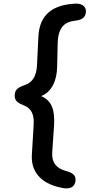

<svg xmlns="http://www.w3.org/2000/svg" viewBox="-20 -838 498 1055"><path d="M165 -152 155 13C149 119 222 179 331 196C370 202 392 185 395 155C398 124 378 111 341 101C294 88 263 59 267 -2L277 -148C282 -230 267 -284 206 -310C263 -332 292 -393 294 -469L297 -602C300 -690 337 -718 391 -724C428 -728 449 -740 452 -771C455 -800 433 -820 393 -818C276 -812 197 -763 191 -637L183 -474C179 -422 161 -386 117 -371C83 -359 62 -348 61 -316C59 -284 78 -272 113 -258C155 -241 168 -206 165 -152Z"/></svg>

Font: 寒蝉团圆体 Round
Style: Regular
Weight: 500
Designer: 寒蝉字型
Version: Version 2.700;Glyphs 3.1.1 (3135)